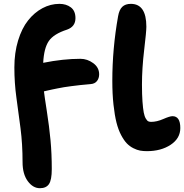

<svg xmlns="http://www.w3.org/2000/svg" viewBox="-20 -780 964 1005"><path d="M189 205.1Q152.3 205.1 125.2 168Q98.1 130.9 98.1 68.8Q98.1 -25.4 87.4 -108.4Q76.7 -191.4 65.9 -268.8Q55.2 -346.2 55.2 -426.8Q55.2 -503.9 74.7 -567.9Q94.2 -631.8 127 -673.1Q159.7 -714.4 202.1 -737.1Q244.6 -759.8 291 -759.8Q326.7 -759.8 350.8 -741.5Q375 -723.1 375 -685.1Q375 -640.6 331.1 -625Q261.2 -602.5 235.6 -565.4Q210 -528.3 206.1 -451.2Q311 -472.2 400.9 -472.2Q437 -472.2 468 -449.5Q499 -426.8 499 -391.1Q499 -370.1 487.5 -355.7Q476.1 -341.3 454.1 -339.8Q425.8 -337.4 400.4 -334.7Q375 -332 352.3 -328.9Q329.6 -325.7 314.7 -323.5Q299.8 -321.3 280.3 -317.1Q260.7 -313 254.2 -311.8Q247.6 -310.5 229.2 -306.2Q210.9 -301.8 210 -301.8Q212.4 -279.8 225.1 -198.5Q237.8 -117.2 244.4 -46.6Q251 23.9 251 105Q251 162.1 236.3 183.6Q221.7 205.1 189 205.1ZM749 11.2Q729.5 11.2 713.4 8.3Q697.3 5.4 678.2 -4.2Q659.2 -13.7 644 -29.3Q628.9 -44.9 614 -73Q599.1 -101.1 589.6 -138.9Q580.1 -176.8 574 -232.4Q567.9 -288.1 567.9 -356.9Q567.9 -525.4 598.1 -694.8Q604 -729 620.1 -744.4Q636.2 -759.8 665 -759.8Q746.1 -759.8 746.1 -640.1Q746.1 -614.7 734.6 -518.3Q723.1 -421.9 723.1 -336.9Q723.1 -285.2 725.8 -248.3Q728.5 -211.4 732.4 -191.2Q736.3 -170.9 743.2 -159.4Q750 -147.9 756.1 -145Q762.2 -142.1 771 -142.1Q800.8 -142.1 834.7 -157Q868.7 -171.9 882.8 -171.9Q923.8 -171.9 923.8 -109.9Q923.8 -55.7 873.3 -22.2Q822.8 11.2 749 11.2Z"/></svg>

Font: Shantell Sans Irregular
Style: Bold
Weight: 700
Designer: Stephen Nixon, Anya Danilova, Shantell Martin
Foundry: Arrow Type
Version: Version 1.006;[9816181b4]